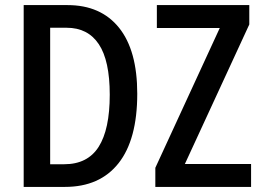

<svg xmlns="http://www.w3.org/2000/svg" viewBox="-20 -734 1029 754"><path d="M519 -366Q519 -186 445.5 -93Q372 0 235 0H73V-714H245Q376 -714 447.5 -625Q519 -536 519 -366ZM411 -362Q411 -496 368 -560.5Q325 -625 242 -625H177V-89H232Q324 -89 367.5 -157.5Q411 -226 411 -362ZM966 0H590V-75L843 -624H596V-714H959V-638L706 -90H966Z"/></svg>

Font: Avrile Sans Condensed Medium
Style: Regular
Weight: 500
Width: 3
Designer: Monotype Design Team
Foundry: Monotype Imaging Inc.
Version: Version 2.001;September 10, 2019;FontCreator 11.5.0.2425 64-